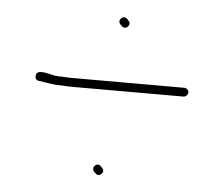

<svg xmlns="http://www.w3.org/2000/svg" viewBox="-39 -535 577 500"><g transform="rotate(5 249.5 -284.5)"><path d="M224 -84C229 -79 235 -73 243 -81C251 -89 245 -95 240 -100C229 -112 213 -95 224 -84ZM259 -472C264 -467 270 -461 278 -469C286 -477 280 -483 275 -488C264 -500 247 -483 259 -472ZM450 -312C450 -318 444 -323 438 -323H148C141 -323 132 -323 122 -324C113 -324 106 -324 101 -325C86 -327 53 -340 50 -322C49 -314 52 -309 59 -308C82 -305 95 -301 122 -301C132 -300 141 -300 148 -300H438C444 -300 450 -306 450 -312Z"/></g></svg>

Font: Electronic
Style: ExLt
Weight: 200
Version: Version 1.011